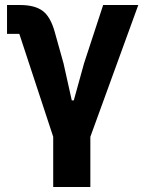

<svg xmlns="http://www.w3.org/2000/svg" viewBox="-20 -545 580 765"><path d="M192 0 57 -410H8V-525H60Q118 -525 149.5 -502Q181 -479 198 -418L233 -293L266 -145H274L315 -293L391 -525H531L340 0V200H192Z"/></svg>

Font: Aneliza ExtraBold
Style: Regular
Weight: 800
Designer: Mike Abbink, Paul van der Laan, Pieter van Rosmalen
Foundry: Bold Monday
Version: Version 3.001;September 8, 2019;FontCreator 11.5.0.2425 64-b